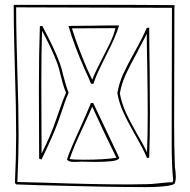

<svg xmlns="http://www.w3.org/2000/svg" viewBox="-20 -751 775 785"><path d="M692 -236Q692 -153 695 -70Q696 -63 697.5 -49.5Q699 -36 699 -27Q699 -16 696 -7V-5Q696 5 660.5 9.5Q625 14 573 14Q424 14 134 6L46 3L41 -3Q46 -110 46 -195Q46 -315 41 -463Q40 -497 38 -581Q36 -665 36 -731H365Q448 -731 530.5 -731Q613 -731 694 -730L693 -718ZM46 -721Q46 -655 48 -573Q50 -491 51 -459Q56 -312 56 -196Q56 -112 51 -7L164 -4Q365 3 508 3L580 2Q599 2 633 -2Q669 -6 685 -6L686 -7Q686 -10 688 -14Q682 -73 682 -163V-237L683 -719ZM327 -466Q283 -565 260 -645L364 -646Q399 -647 467 -647Q458 -618 445.5 -590Q433 -562 412 -521Q409 -514 391 -478Q373 -442 362 -408L352 -409Q346 -425 327 -466ZM229 -286Q224 -273 219 -257Q200 -203 150 -99L140 -102L139 -391Q139 -532 143 -644L153 -645Q204 -549 224 -494Q233 -469 239 -441Q251 -395 260 -374V-370Q248 -345 229 -286ZM531 -540Q563 -597 580 -637L590 -638Q590 -579 592 -461L593 -284Q593 -196 590 -107Q584 -105 581 -105Q566 -142 530 -204Q500 -257 483.5 -293.5Q467 -330 460 -369V-371Q467 -412 484 -449Q501 -486 531 -540ZM399 -514Q421 -556 433 -582Q445 -608 452 -636L274 -635Q299 -557 331 -482Q335 -471 345 -451L357 -425Q369 -456 399 -514ZM229 -439Q221 -473 215 -490Q204 -520 187 -556Q170 -592 152 -625Q149 -553 149 -409L150 -123Q188 -198 209 -261Q217 -283 223 -301Q238 -345 250 -372Q242 -390 236 -412Q230 -434 229 -439ZM540 -204Q566 -161 581 -128Q584 -206 584 -285Q584 -349 582 -481Q580 -569 580 -613Q570 -592 559.5 -573Q549 -554 541 -537Q511 -483 494 -446Q477 -409 470 -369Q477 -330 493.5 -293.5Q510 -257 540 -204ZM468 -105Q463 -95 436 -92Q409 -89 367 -89L314 -90L286 -89Q274 -89 267 -90.5Q260 -92 254 -98Q258 -115 275 -154Q285 -178 307 -226Q334 -286 352 -330H361Q396 -255 468 -105ZM319 -230Q280 -148 265 -101Q278 -98 323 -98Q406 -98 456 -106Q408 -203 357 -315Q345 -286 319 -230Z"/></svg>

Font: Londrina Outline
Style: Regular
Weight: 400
Designer: Marcelo Magalhaes
Foundry: Marcelo Magalhães
Version: Version 1.002